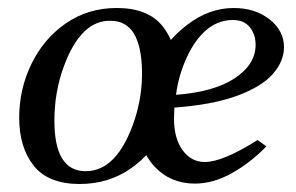

<svg xmlns="http://www.w3.org/2000/svg" viewBox="-20 -450 739 480"><path d="M28 -156Q28 -227 58.5 -290Q89 -353 144.5 -391.5Q200 -430 272 -430Q350 -430 386.5 -384.5Q423 -339 423 -264Q423 -193 392.5 -130Q362 -67 306.5 -28.5Q251 10 179 10Q101 10 64.5 -35.5Q28 -81 28 -156ZM317 -152Q336 -211 335 -272Q333 -397 258 -398Q183 -401 140 -285Q116 -221 116 -148Q116 -23 193 -22Q274 -21 317 -152ZM326 -147Q326 -214 359.5 -280Q393 -346 448 -388Q503 -430 564 -430Q618 -430 654 -401.5Q690 -373 690 -332Q690 -297 662 -265Q634 -233 572.5 -210.5Q511 -188 416 -181L415 -154Q415 -104 436.5 -74.5Q458 -45 492 -45Q537 -45 624 -100L646 -84Q606 -43 559.5 -17Q513 9 467 9Q406 9 366 -34Q326 -77 326 -147ZM619 -338Q619 -364 604.5 -382Q590 -400 562 -400Q496 -400 453 -319Q427 -268 420 -213Q515 -220 567 -254.5Q619 -289 619 -338Z"/></svg>

Font: Unna
Style: Italic
Weight: 400
Italic angle: -8.05°
Designer: Jorge de Buen Unna
Foundry: Omnibus-Type
Version: Version 2.008